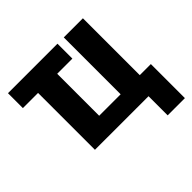

<svg xmlns="http://www.w3.org/2000/svg" viewBox="-167 -689 993 993"><g transform="rotate(-45 330.0 -192.5)"><path d="M521 140V0H129V-416H18V-525H380V-416H269V-109H426V-525H566V-109H647V140Z"/></g></svg>

Font: IBM Plex Sans Condensed
Style: Bold
Weight: 700
Width: 3
Designer: Mike Abbink, Paul van der Laan, Pieter van Rosmalen
Foundry: Bold Monday
Version: Version 3.201